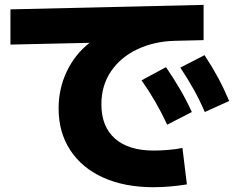

<svg xmlns="http://www.w3.org/2000/svg" viewBox="-20 -741 978 798"><path d="M223.6 -290Q223.6 -373 257.8 -444.6Q292 -516.1 352.5 -563L23.4 -555.7V-702.1L826.2 -720.7V-574.2L705.1 -571.3Q620.1 -568.8 550.8 -536.1Q481.4 -503.4 441.4 -444.6Q401.4 -385.7 401.4 -307.6Q401.4 -214.8 457.8 -165Q514.2 -115.2 619.1 -115.2Q647 -115.2 679.4 -117.9Q711.9 -120.6 738.3 -126L756.8 25.4Q683.6 37.1 617.2 37.1Q498 37.1 409.2 -2.9Q320.3 -43 272 -116.9Q223.6 -190.9 223.6 -290ZM568.4 -407.2 669.9 -461.9Q702.6 -414.1 728.5 -369.6Q754.4 -325.2 777.3 -275.4L674.8 -222.7Q652.3 -271.5 626.7 -315.9Q601.1 -360.4 568.4 -407.2ZM729.5 -460 830.1 -511.7Q861.3 -464.4 886 -418.7Q910.6 -373 932.6 -321.3L831.1 -275.4Q810.5 -323.7 785.9 -367.9Q761.2 -412.1 729.5 -460Z"/></svg>

Font: Pretendard JP Black
Style: Regular
Weight: 900
Designer: Base glyphs from Inter by Rasmus Andersson; Hangeul glyphs from Noto Sans CJK(Source Han Sans) by Jang Soo-young and Kan
Foundry: Kil Hyung-jin
Version: Version 1.309